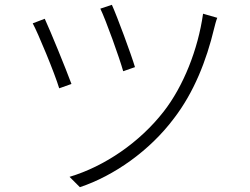

<svg xmlns="http://www.w3.org/2000/svg" viewBox="-20 -755 1040 798"><path d="M445 -735 397 -719C420 -672 477 -513 492 -459L541 -476C526 -527 466 -689 445 -735ZM883 -681 824 -698C803 -549 742 -396 660 -291C561 -164 416 -64 269 -20L312 23C453 -24 602 -128 703 -263C786 -371 838 -503 870 -637C873 -649 878 -669 883 -681ZM166 -677 116 -658C137 -620 208 -449 226 -388L277 -406C253 -471 190 -625 166 -677Z"/></svg>

Font: Noto Sans CJK SC Light
Style: Regular
Weight: 300
Designer: Ryoko NISHIZUKA 西塚涼子 (kana, bopomofo & ideographs); Paul D. Hunt (Latin, Greek & Cyrillic); Sandoll Communications 산돌커뮤니
Foundry: Adobe
Version: Version 2.004;hotconv 1.0.118;makeotfexe 2.5.65603